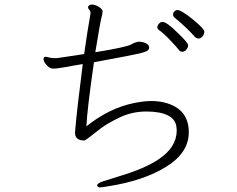

<svg xmlns="http://www.w3.org/2000/svg" viewBox="-20 -783 1040 842"><path d="M349 -167Q309 -167 309 -201L311 -225Q317 -299 343 -502Q299 -495 275 -490Q230 -482 214 -482Q198 -482 184.5 -497.5Q171 -513 171 -523.5Q171 -534 180 -534Q185 -534 195 -531Q205 -528 220 -528H229Q240 -530 273.5 -534.5Q307 -539 349 -546Q364 -652 377 -724V-726Q377 -734 371.5 -740Q366 -746 366 -752Q369 -763 383.5 -763Q398 -763 414 -752.5Q430 -742 430 -733.5Q430 -725 424.5 -704Q419 -683 398 -554Q534 -576 555 -588Q576 -600 590.5 -600Q605 -600 619 -593.5Q633 -587 634 -576V-574Q634 -566 626 -560.5Q618 -555 591.5 -548.5Q565 -542 392 -510Q362 -302 359 -229Q459 -309 567 -331Q612 -340 643 -340Q705 -340 750 -314Q808 -280 808 -203Q808 -113 708.5 -51.5Q609 10 454 34Q425 39 417 39Q409 39 406 30Q406 20 435.5 11Q465 2 509 -12Q615 -44 675 -84Q755 -137 755 -211L754 -224Q751 -259 717 -276.5Q683 -294 621.5 -294Q560 -294 506 -268.5Q452 -243 420 -218.5Q388 -194 371 -180.5Q354 -167 349 -167ZM835 -621Q796 -665 745 -706Q739 -712 739 -719.5Q739 -727 745 -733Q751 -739 758 -739Q775 -739 825.5 -698Q876 -657 876 -644.5Q876 -632 868 -623Q860 -614 851 -614Q842 -614 835 -621ZM676 -652Q670 -657 670 -664Q670 -671 677 -679Q684 -687 692 -687Q711 -687 756 -642Q805 -596 805 -585Q805 -574 797 -565Q789 -556 779.5 -556Q770 -556 764 -564.5Q758 -573 727 -606Q696 -639 676 -652Z"/></svg>

Font: LXGW WenKai Lite Light
Style: Regular
Weight: 300
Designer: LXGW / Fontworks Inc.
Foundry: LXGW / Fontworks Inc.
Version: Version 1.511; March 25, 2025